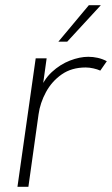

<svg xmlns="http://www.w3.org/2000/svg" viewBox="-20 -717 430 737"><path d="M47 0 117 -493H159L141 -363L130 -364Q147 -411 179 -440.5Q211 -470 248.5 -484.5Q286 -499 319 -499Q337 -499 355 -495Q373 -491 390 -482L365 -446Q354 -451 338.5 -454.5Q323 -458 309 -458Q255 -458 217 -431.5Q179 -405 156.5 -363.5Q134 -322 128 -278L89 0ZM204 -557 321 -697H367L238 -557Z"/></svg>

Font: Hanken Grotesk ExtraLight
Style: Italic
Weight: 250
Italic angle: -8°
Designer: Alfredo Marco Pradil
Foundry: Hanken Design Co.
Version: Version 3.013